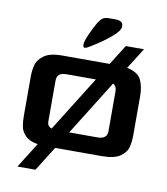

<svg xmlns="http://www.w3.org/2000/svg" viewBox="-87 -739 813 933"><g transform="rotate(10 320.0 -272.5)"><path d="M590 -320V-128Q590 -93 583 -66.5Q576 -40 547 -20Q518 0 458 0H227L151 121H62L140 -3Q98 -10 78.5 -30.5Q59 -51 54.5 -74Q50 -97 50 -128V-320Q50 -352 57 -378.5Q64 -405 93 -426.5Q122 -448 182 -448H417L479 -547H569L504 -444Q560 -432 575 -398Q590 -364 590 -320ZM194 -90 364 -362H220Q195 -362 183.5 -352.5Q172 -343 172 -322V-126Q170 -97 194 -90ZM468 -126V-322Q468 -347 450 -357L281 -86H420Q469 -86 468 -126ZM325 -637Q335 -652 345.5 -659Q356 -666 375 -666H406Q426 -666 435.5 -659.5Q445 -653 445 -637Q445 -616 405 -582.5Q365 -549 315 -519Q312 -517 301 -510.5Q290 -504 284 -504Q275 -504 275 -518Q275 -535 292.5 -573.5Q310 -612 325 -637Z"/></g></svg>

Font: Gold
Style: Regular
Weight: 400
Designer: jaiki
Version: Version 1.000